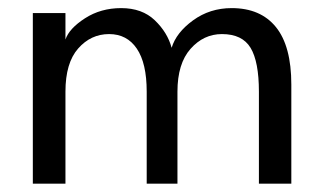

<svg xmlns="http://www.w3.org/2000/svg" viewBox="-20 -442 791 462"><path d="M537.5 -422.5Q607 -422.5 644 -376.8Q681 -331 681 -238.5V0H603V-221.5Q603 -293.5 583 -326.8Q563 -360 514 -360Q470 -360 438.5 -324.5Q407 -289 407 -221.5V0H333V-221.5Q333 -290 309.2 -325Q285.5 -360 242.5 -360Q198.5 -360 168 -325.2Q137.5 -290.5 137.5 -221.5V0H59V-410.5H137.5V-347Q146.5 -373.5 184.5 -398Q222.5 -422.5 271.5 -422.5Q322 -422.5 352.5 -393.2Q383 -364 393 -327Q404 -363.5 444.5 -393Q485 -422.5 537.5 -422.5Z"/></svg>

Font: League Spartan
Style: Regular
Weight: 350
Foundry: The League of Moveable Type
Version: Version 2.002